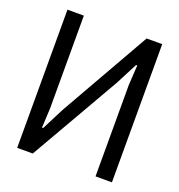

<svg xmlns="http://www.w3.org/2000/svg" viewBox="-127 -807 854 914"><g transform="rotate(20 300.0 -350.0)"><path d="M457 -464 463 -564H457L399 -452L139 0H60V-700H143V-230L138 -131H144L201 -243L461 -700H540V0H457Z"/></g></svg>

Font: PT Mono
Style: Regular
Weight: 400
Monospace: yes
Designer: A.Korolkova, I.Chaeva
Foundry: ParaType Ltd
Version: Version 1.001W OFL